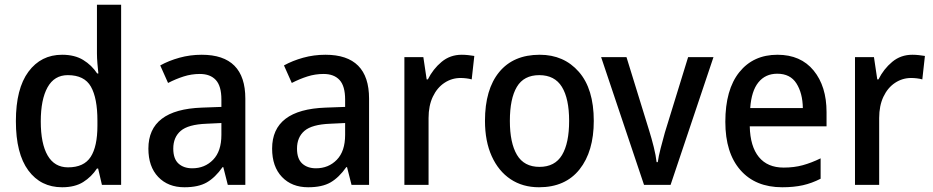

<svg xmlns="http://www.w3.org/2000/svg" viewBox="-20 -780 3937 810"><path d="M242 10Q152 10 99.5 -61Q47 -132 47 -269Q47 -406 100 -477.5Q153 -549 242 -549Q295 -549 331 -527Q367 -505 390 -470H395Q393 -488 391 -512Q389 -536 389 -555V-760H491V0H410L394 -69H389Q366 -34 331 -12Q296 10 242 10ZM267 -74Q334 -74 362.5 -118Q391 -162 391 -250V-271Q391 -366 363.5 -414.5Q336 -463 266 -463Q209 -463 180.5 -411.5Q152 -360 152 -268Q152 -174 181 -124Q210 -74 267 -74Z M831 -549Q1015 -549 1015 -364V0H941L922 -75H919Q888 -31 852.5 -10.5Q817 10 758 10Q689 10 647.5 -33.5Q606 -77 606 -153Q606 -318 832 -326L914 -329V-360Q914 -417 890.5 -442.5Q867 -468 823 -468Q788 -468 755 -457.5Q722 -447 689 -430L656 -504Q692 -524 737 -536.5Q782 -549 831 -549ZM851 -258Q774 -255 742.5 -228Q711 -201 711 -153Q711 -110 733 -90Q755 -70 791 -70Q844 -70 879 -106Q914 -142 914 -211V-261Z M1353 -549Q1537 -549 1537 -364V0H1463L1444 -75H1441Q1410 -31 1374.5 -10.5Q1339 10 1280 10Q1211 10 1169.5 -33.5Q1128 -77 1128 -153Q1128 -318 1354 -326L1436 -329V-360Q1436 -417 1412.5 -442.5Q1389 -468 1345 -468Q1310 -468 1277 -457.5Q1244 -447 1211 -430L1178 -504Q1214 -524 1259 -536.5Q1304 -549 1353 -549ZM1373 -258Q1296 -255 1264.5 -228Q1233 -201 1233 -153Q1233 -110 1255 -90Q1277 -70 1313 -70Q1366 -70 1401 -106Q1436 -142 1436 -211V-261Z M1928 -549Q1941 -549 1955 -547.5Q1969 -546 1981 -544L1970 -445Q1960 -448 1947 -449.5Q1934 -451 1923 -451Q1886 -451 1855 -430.5Q1824 -410 1806 -372Q1788 -334 1788 -282V0H1686V-539H1766L1780 -445H1785Q1807 -489 1843 -519Q1879 -549 1928 -549Z M2485 -270Q2485 -141 2425 -65.5Q2365 10 2254 10Q2185 10 2134 -24Q2083 -58 2054.5 -121Q2026 -184 2026 -270Q2026 -403 2086 -476Q2146 -549 2257 -549Q2359 -549 2422 -477Q2485 -405 2485 -270ZM2131 -270Q2131 -177 2161 -126.5Q2191 -76 2256 -76Q2321 -76 2351 -126Q2381 -176 2381 -270Q2381 -364 2350.5 -413.5Q2320 -463 2255 -463Q2190 -463 2160.5 -413.5Q2131 -364 2131 -270Z M2697 0 2516 -539H2623L2719 -228Q2729 -196 2738 -160Q2747 -124 2750 -96H2755Q2758 -119 2767 -154Q2776 -189 2785 -221L2883 -539H2990L2809 0Z M3260 -549Q3358 -549 3412.5 -482.5Q3467 -416 3467 -307V-247H3143Q3145 -162 3181.5 -117.5Q3218 -73 3286 -73Q3330 -73 3366.5 -83Q3403 -93 3442 -112V-26Q3405 -7 3367 1.5Q3329 10 3280 10Q3167 10 3103.5 -62.5Q3040 -135 3040 -266Q3040 -402 3099 -475.5Q3158 -549 3260 -549ZM3259 -469Q3209 -469 3179.5 -432.5Q3150 -396 3145 -324H3367Q3366 -387 3340 -428Q3314 -469 3259 -469Z M3829 -549Q3842 -549 3856 -547.5Q3870 -546 3882 -544L3871 -445Q3861 -448 3848 -449.5Q3835 -451 3824 -451Q3787 -451 3756 -430.5Q3725 -410 3707 -372Q3689 -334 3689 -282V0H3587V-539H3667L3681 -445H3686Q3708 -489 3744 -519Q3780 -549 3829 -549Z"/></svg>

Font: Noto Sans Gurmukhi SemiCondensed Medium
Style: Regular
Weight: 500
Width: 4
Designer: Jelle Bosma - Monotype Design Team
Foundry: Monotype Imaging Inc.
Version: Version 2.004; ttfautohint (v1.8.4.7-5d5b)